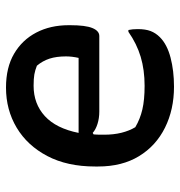

<svg xmlns="http://www.w3.org/2000/svg" viewBox="0 -587 600 640"><g transform="rotate(-90 300.0 -267.0)"><path d="M328 -547Q395 -547 441 -520Q487 -493 511.5 -446Q536 -399 536 -338V-333Q536 -282 526.5 -259Q517 -236 500 -236H248Q226 -236 207 -242Q188 -248 177 -258L172 -255Q171 -243 171 -229V-220Q171 -188 177.5 -162Q184 -136 196 -116Q223 -100 255 -92.5Q287 -85 334 -85Q387 -85 430.5 -98Q474 -111 514 -139H520Q523 -126 523 -108Q523 -82 516.5 -65Q510 -48 496 -34Q472 -10 428 1.5Q384 13 331 13Q255 13 194.5 -17Q134 -47 99.5 -103.5Q65 -160 65 -240V-250Q65 -343 100 -409.5Q135 -476 194.5 -511.5Q254 -547 328 -547ZM334 -455Q274 -455 233 -417.5Q192 -380 177 -305H427Q432 -327 432 -347Q432 -379 424.5 -402Q417 -425 401 -444Q386 -450 372 -452.5Q358 -455 334 -455Z"/></g></svg>

Font: Recursive Mn Csl St Med
Style: Regular
Weight: 500
Monospace: yes
Version: Version 1.079;hotconv 1.0.112;makeotfexe 2.5.65598; ttfautoh